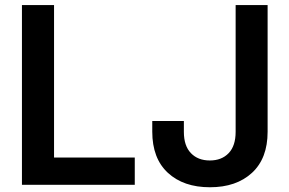

<svg xmlns="http://www.w3.org/2000/svg" viewBox="-20 -748 1171 777"><path d="M68.8 0V-727.5H198.7V-110.4H525.4V0ZM829.6 9.8Q722.7 9.8 659.4 -48.6Q596.2 -106.9 596.2 -215.3V-258.3H724.1V-214.4Q724.1 -157.7 752.7 -128.2Q781.2 -98.6 829.1 -98.6Q877 -98.6 905.3 -128.2Q933.6 -157.7 933.6 -214.4V-727.5H1063V-214.8Q1063 -106.9 999.8 -48.6Q936.5 9.8 829.6 9.8Z"/></svg>

Font: Inter 20pt SemiBold
Style: Regular
Weight: 600
Version: Version 4.001;git-66647c0bb